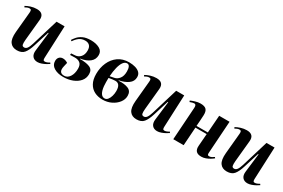

<svg xmlns="http://www.w3.org/2000/svg" viewBox="72 -1404 3383 2292"><g transform="rotate(30 1763.5 -258.5)"><path d="M14 -490Q40 -506 80.5 -519Q121 -532 163 -532Q264 -532 255 -435L227 -144Q223 -99 228 -78.5Q233 -58 258 -58Q281 -58 297.5 -80Q314 -102 329 -151L440 -518H551L532 -76Q531 -55 535.5 -45Q540 -35 556 -35Q581 -35 619 -58L628 -44Q615 -34 590.5 -20.5Q566 -7 537 3.5Q508 14 482 14Q437 14 413 -15Q389 -44 396 -99L426 -352L419 -353L354 -144Q329 -63 296.5 -24Q264 15 198 15Q134 15 103 -29Q72 -73 81 -170L107 -451Q109 -473 104.5 -484Q100 -495 84 -495Q67 -495 51 -488.5Q35 -482 22 -474Z M837 14Q759 14 709 -17Q659 -48 659 -104Q659 -138 678 -157.5Q697 -177 727 -177Q762 -177 795 -155L782 -99Q760 -4 839 -4Q885 -4 914 -48Q943 -92 943 -160Q943 -213 915 -235.5Q887 -258 842 -257L778 -255L780 -277L835 -281Q877 -284 905.5 -316.5Q934 -349 934 -404Q934 -450 912 -472Q890 -494 851 -494Q803 -494 769.5 -468.5Q736 -443 712 -405L697 -415Q710 -436 733.5 -463.5Q757 -491 799 -511.5Q841 -532 909 -532Q979 -532 1027.5 -505.5Q1076 -479 1076 -425Q1076 -364 1030.5 -327Q985 -290 904 -277V-272Q987 -274 1038.5 -253Q1090 -232 1090 -170Q1090 -113 1055.5 -72Q1021 -31 963.5 -8.5Q906 14 837 14Z M1378 14Q1315 14 1266 -11Q1217 -36 1189 -87Q1161 -138 1161 -215Q1161 -301 1193 -373Q1225 -445 1286 -488.5Q1347 -532 1435 -532Q1481 -532 1519.5 -521Q1558 -510 1581.5 -487Q1605 -464 1605 -425Q1605 -367 1556 -332Q1507 -297 1433 -283V-278Q1516 -283 1567 -261Q1618 -239 1618 -175Q1618 -125 1585 -82Q1552 -39 1497.5 -12.5Q1443 14 1378 14ZM1314 -271 1374 -283Q1410 -290 1437.5 -325Q1465 -360 1465 -423Q1465 -462 1454 -485.5Q1443 -509 1420 -509Q1390 -509 1368 -479Q1346 -449 1332.5 -395Q1319 -341 1314 -271ZM1393 -11Q1418 -11 1435.5 -33Q1453 -55 1462.5 -88.5Q1472 -122 1472 -157Q1472 -258 1402 -258Q1384 -258 1361.5 -255Q1339 -252 1313 -247Q1311 -188 1315 -135Q1321 -75 1340.5 -43Q1360 -11 1393 -11Z M1663 -490Q1689 -506 1729.5 -519Q1770 -532 1812 -532Q1913 -532 1904 -435L1876 -144Q1872 -99 1877 -78.5Q1882 -58 1907 -58Q1930 -58 1946.5 -80Q1963 -102 1978 -151L2089 -518H2200L2181 -76Q2180 -55 2184.5 -45Q2189 -35 2205 -35Q2230 -35 2268 -58L2277 -44Q2264 -34 2239.5 -20.5Q2215 -7 2186 3.5Q2157 14 2131 14Q2086 14 2062 -15Q2038 -44 2045 -99L2075 -352L2068 -353L2003 -144Q1978 -63 1945.5 -24Q1913 15 1847 15Q1783 15 1752 -29Q1721 -73 1730 -170L1756 -451Q1758 -473 1753.5 -484Q1749 -495 1733 -495Q1716 -495 1700 -488.5Q1684 -482 1671 -474Z M2663 -252H2508L2491 0H2348L2378 -449Q2381 -496 2353 -496Q2333 -496 2294 -481L2287 -498Q2308 -508 2346 -520Q2384 -532 2418 -532Q2477 -532 2499.5 -506.5Q2522 -481 2519 -426Q2517 -387 2514.5 -350Q2512 -313 2509 -276H2665L2683 -516H2826L2797 -78Q2795 -57 2799 -47Q2803 -37 2820 -37Q2837 -37 2854.5 -46Q2872 -55 2885 -65L2895 -52Q2880 -39 2855 -23.5Q2830 -8 2800 3Q2770 14 2741 14Q2689 14 2667.5 -11Q2646 -36 2650 -84Z M2908 -490Q2934 -506 2974.5 -519Q3015 -532 3057 -532Q3158 -532 3149 -435L3121 -144Q3117 -99 3122 -78.5Q3127 -58 3152 -58Q3175 -58 3191.5 -80Q3208 -102 3223 -151L3334 -518H3445L3426 -76Q3425 -55 3429.5 -45Q3434 -35 3450 -35Q3475 -35 3513 -58L3522 -44Q3509 -34 3484.5 -20.5Q3460 -7 3431 3.5Q3402 14 3376 14Q3331 14 3307 -15Q3283 -44 3290 -99L3320 -352L3313 -353L3248 -144Q3223 -63 3190.5 -24Q3158 15 3092 15Q3028 15 2997 -29Q2966 -73 2975 -170L3001 -451Q3003 -473 2998.5 -484Q2994 -495 2978 -495Q2961 -495 2945 -488.5Q2929 -482 2916 -474Z"/></g></svg>

Font: Literata 72pt
Style: Bold Italic
Weight: 700
Italic angle: -2°
Designer: Latin by Veronika Burian and Jose Scaglione. Greek by Irene Vlachou. Cyrillic by Vera Evstafieva
Foundry: TypeTogether
Version: Version 3.002